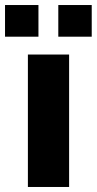

<svg xmlns="http://www.w3.org/2000/svg" viewBox="-49 -744 385 764"><path d="M62 0V-527H226V0ZM-29 -598V-724H104V-598ZM183 -598V-724H316V-598Z"/></svg>

Font: Archivo SemiBold ExtraBold
Style: Regular
Weight: 800
Version: Version 2.001